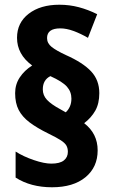

<svg xmlns="http://www.w3.org/2000/svg" viewBox="-20 -783 483 812"><path d="M44 -389Q44 -426 63.5 -455.5Q83 -485 116 -506Q52 -553 52 -623Q52 -687 101.5 -725Q151 -763 231 -763Q274 -763 313.5 -752.5Q353 -742 391 -723L352 -623Q321 -641 291 -652Q261 -663 235 -663Q179 -663 179 -622Q179 -600 198.5 -584.5Q218 -569 259 -550Q331 -518 365.5 -481Q400 -444 400 -389Q400 -345 383 -315Q366 -285 336 -262Q393 -218 393 -147Q393 -76 341.5 -33.5Q290 9 200 9Q110 9 46 -32V-142Q79 -121 123 -106Q167 -91 197 -91Q233 -91 250 -104.5Q267 -118 267 -141Q267 -156 261 -167Q255 -178 237.5 -189.5Q220 -201 185 -218Q136 -242 105 -265.5Q74 -289 59 -318Q44 -347 44 -389ZM161 -405Q161 -380 178.5 -361Q196 -342 235 -321L258 -308Q269 -318 275.5 -332.5Q282 -347 282 -366Q282 -395 263 -416.5Q244 -438 193 -461Q161 -445 161 -405Z"/></svg>

Font: Noto Sans Condensed ExtraBold
Style: Regular
Weight: 800
Width: 3
Designer: Monotype Design Team
Foundry: Monotype Imaging Inc.
Version: Version 2.013; ttfautohint (v1.8.4.7-5d5b)